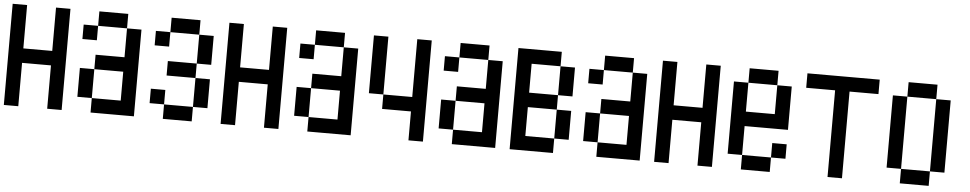

<svg xmlns="http://www.w3.org/2000/svg" viewBox="-37 -927 5573 1103"><g transform="rotate(5 2750.0 -375.5)"><path d="M0 -83.3V-666.7H83.3V-416.7H250V-666.7H333.3V-83.3H250V-333.3H83.3V-83.3Z M416.7 -166.7V-333.3H500V-166.7ZM416.7 -500V-583.3H500V-500ZM500 -166.7H666.7V-333.3H500V-416.7H666.7V-583.3H750V-83.3H500ZM500 -583.3V-666.7H666.7V-583.3Z M833.3 -166.7V-250H916.7V-166.7ZM833.3 -500V-583.3H916.7V-500ZM916.7 -166.7H1083.3V-83.3H916.7ZM916.7 -333.3V-416.7H1083.3V-333.3ZM916.7 -583.3V-666.7H1083.3V-583.3ZM1083.3 -166.7V-333.3H1166.7V-166.7ZM1083.3 -416.7V-583.3H1166.7V-416.7Z M1250 -83.3V-666.7H1333.3V-416.7H1500V-666.7H1583.3V-83.3H1500V-333.3H1333.3V-83.3Z M1666.7 -166.7V-333.3H1750V-166.7ZM1666.7 -500V-583.3H1750V-500ZM1750 -166.7H1916.7V-333.3H1750V-416.7H1916.7V-583.3H2000V-83.3H1750ZM1750 -583.3V-666.7H1916.7V-583.3Z M2416.7 -83.3H2333.3V-250H2166.7V-333.3H2333.3V-666.7H2416.7ZM2083.3 -333.3V-666.7H2166.7V-333.3Z M2500 -166.7V-333.3H2583.3V-166.7ZM2500 -500V-583.3H2583.3V-500ZM2583.3 -166.7H2750V-333.3H2583.3V-416.7H2750V-583.3H2833.3V-83.3H2583.3ZM2583.3 -583.3V-666.7H2750V-583.3Z M2916.7 -83.3V-666.7H3166.7V-583.3H3000V-416.7H3166.7V-333.3H3000V-166.7H3166.7V-83.3ZM3166.7 -166.7V-333.3H3250V-166.7ZM3166.7 -416.7V-583.3H3250V-416.7Z M3333.3 -166.7V-333.3H3416.7V-166.7ZM3333.3 -500V-583.3H3416.7V-500ZM3416.7 -166.7H3583.3V-333.3H3416.7V-416.7H3583.3V-583.3H3666.7V-83.3H3416.7ZM3416.7 -583.3V-666.7H3583.3V-583.3Z M3750 -83.3V-666.7H3833.3V-416.7H4000V-666.7H4083.3V-83.3H4000V-333.3H3833.3V-83.3Z M4166.7 -166.7V-583.3H4250V-416.7H4416.7V-583.3H4500V-333.3H4250V-166.7ZM4250 -166.7H4416.7V-83.3H4250ZM4250 -583.3V-666.7H4416.7V-583.3ZM4416.7 -166.7V-250H4500V-166.7Z M4583.3 -583.3V-666.7H5000V-583.3H4833.3V-83.3H4750V-583.3Z M5083.3 -166.7V-583.3H5166.7V-166.7ZM5416.7 -166.7H5333.3V-583.3H5416.7ZM5166.7 -166.7H5333.3V-83.3H5166.7ZM5166.7 -583.3V-666.7H5333.3V-583.3Z"/></g></svg>

Font: Galmuri11 Condensed
Style: Regular
Weight: 400
Width: 3
Designer: Lee Minseo (quiple)
Version: Version 2.399;hotconv 1.1.1;makeotfexe 2.6.0 DEVELOPMENT